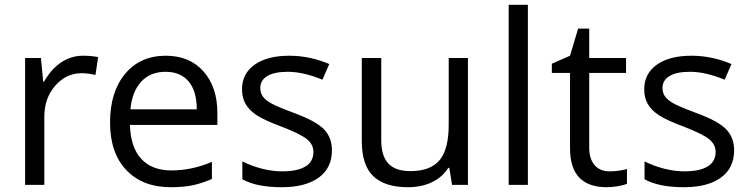

<svg xmlns="http://www.w3.org/2000/svg" viewBox="-20 -780 3163 810"><path d="M330.1 -544.9Q365.7 -544.9 394 -539.1L382.8 -463.9Q349.6 -471.2 324.2 -471.2Q259.3 -471.2 213.1 -418.5Q167 -365.7 167 -287.1V0H85.9V-535.2H152.8L162.1 -436H166Q195.8 -488.3 237.8 -516.6Q279.8 -544.9 330.1 -544.9Z M700.2 9.8Q581.5 9.8 512.9 -62.5Q444.3 -134.8 444.3 -263.2Q444.3 -392.6 508.1 -468.8Q571.8 -544.9 679.2 -544.9Q779.8 -544.9 838.4 -478.8Q897 -412.6 897 -304.2V-252.9H528.3Q530.8 -158.7 575.9 -109.9Q621.1 -61 703.1 -61Q789.6 -61 874 -97.2V-24.9Q831.1 -6.3 792.7 1.7Q754.4 9.8 700.2 9.8ZM678.2 -477.1Q613.8 -477.1 575.4 -435.1Q537.1 -393.1 530.3 -318.8H810.1Q810.1 -395.5 775.9 -436.3Q741.7 -477.1 678.2 -477.1Z M1380.4 -146Q1380.4 -71.3 1324.7 -30.8Q1269 9.8 1168.5 9.8Q1062 9.8 1002.4 -23.9V-99.1Q1041 -79.6 1085.2 -68.4Q1129.4 -57.1 1170.4 -57.1Q1233.9 -57.1 1268.1 -77.4Q1302.2 -97.7 1302.2 -139.2Q1302.2 -170.4 1275.1 -192.6Q1248 -214.8 1169.4 -245.1Q1094.7 -272.9 1063.2 -293.7Q1031.7 -314.5 1016.4 -340.8Q1001 -367.2 1001 -403.8Q1001 -469.2 1054.2 -507.1Q1107.4 -544.9 1200.2 -544.9Q1286.6 -544.9 1369.1 -509.8L1340.3 -443.8Q1259.8 -477.1 1194.3 -477.1Q1136.7 -477.1 1107.4 -459Q1078.1 -440.9 1078.1 -409.2Q1078.1 -387.7 1089.1 -372.6Q1100.1 -357.4 1124.5 -343.8Q1148.9 -330.1 1218.3 -304.2Q1313.5 -269.5 1346.9 -234.4Q1380.4 -199.2 1380.4 -146Z M1588.4 -535.2V-188Q1588.4 -122.6 1618.2 -90.3Q1647.9 -58.1 1711.4 -58.1Q1795.4 -58.1 1834.2 -104Q1873 -149.9 1873 -253.9V-535.2H1954.1V0H1887.2L1875.5 -71.8H1871.1Q1846.2 -32.2 1802 -11.2Q1757.8 9.8 1701.2 9.8Q1603.5 9.8 1554.9 -36.6Q1506.3 -83 1506.3 -185.1V-535.2Z M2207 0H2126V-759.8H2207Z M2551.8 -57.1Q2573.2 -57.1 2593.3 -60.3Q2613.3 -63.5 2625 -66.9V-4.9Q2611.8 1.5 2586.2 5.6Q2560.5 9.8 2540 9.8Q2384.8 9.8 2384.8 -153.8V-472.2H2308.1V-511.2L2384.8 -544.9L2418.9 -659.2H2465.8V-535.2H2621.1V-472.2H2465.8V-157.2Q2465.8 -108.9 2488.8 -83Q2511.7 -57.1 2551.8 -57.1Z M3077.1 -146Q3077.1 -71.3 3021.5 -30.8Q2965.8 9.8 2865.2 9.8Q2758.8 9.8 2699.2 -23.9V-99.1Q2737.8 -79.6 2782 -68.4Q2826.2 -57.1 2867.2 -57.1Q2930.7 -57.1 2964.8 -77.4Q2999 -97.7 2999 -139.2Q2999 -170.4 2971.9 -192.6Q2944.8 -214.8 2866.2 -245.1Q2791.5 -272.9 2760 -293.7Q2728.5 -314.5 2713.1 -340.8Q2697.8 -367.2 2697.8 -403.8Q2697.8 -469.2 2751 -507.1Q2804.2 -544.9 2897 -544.9Q2983.4 -544.9 3065.9 -509.8L3037.1 -443.8Q2956.5 -477.1 2891.1 -477.1Q2833.5 -477.1 2804.2 -459Q2774.9 -440.9 2774.9 -409.2Q2774.9 -387.7 2785.9 -372.6Q2796.9 -357.4 2821.3 -343.8Q2845.7 -330.1 2915 -304.2Q3010.3 -269.5 3043.7 -234.4Q3077.1 -199.2 3077.1 -146Z"/></svg>

Font: f0_31487 
Style: Regular
Weight: 400
Foundry: Ascender Corporation
Version: Version 1.10